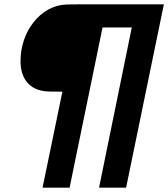

<svg xmlns="http://www.w3.org/2000/svg" viewBox="-20 -750 771 880"><path d="M731 -730H337C319 -730 297 -730 280 -729C166 -723 74 -607 74 -470C74 -391 114 -336 196 -331C213 -330 234 -330 252 -330H266L175 110H299L450 -624H584L434 110H558Z"/></svg>

Font: Nacelle SemiBold
Style: Italic
Weight: 600
Italic angle: -12°
Designer: Sora Sagano
Foundry: Sora Sagano
Version: Version 1.000;FEAKit 1.0